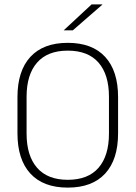

<svg xmlns="http://www.w3.org/2000/svg" viewBox="-20 -844 617 874"><path d="M288.5 10Q177 10 118.2 -54Q59.5 -118 59.5 -237V-402Q59.5 -521 118.2 -585Q177 -649 288.5 -649Q400 -649 458.8 -585Q517.5 -521 517.5 -402V-237Q517.5 -118 458.8 -54Q400 10 288.5 10ZM288.5 -25.5Q381 -25.5 428.5 -80.2Q476 -135 476 -236V-403.5Q476 -504.5 428.5 -559Q381 -613.5 288.5 -613.5Q196.5 -613.5 148.8 -559Q101 -504.5 101 -403.5V-236Q101 -135 148.8 -80.2Q196.5 -25.5 288.5 -25.5ZM270.5 -706.5 397 -824H446V-823L311.5 -706H270.5Z"/></svg>

Font: Anek Malayalam Medium ExtraLight
Style: Regular
Weight: 250
Version: Version 1.003